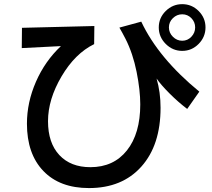

<svg xmlns="http://www.w3.org/2000/svg" viewBox="-20 -869 1040 943"><path d="M86.9 -632.8 87.9 -732.4 443.4 -741.2 442.4 -652.3Q348.6 -606.4 282.2 -493.7Q215.8 -380.9 215.8 -273.9Q215.8 -167 271.5 -107.4Q327.1 -47.9 423.8 -47.9Q538.1 -47.9 603.5 -130.4Q668.9 -212.9 668.9 -356.4Q668.9 -425.8 650.9 -516.1Q632.8 -606.4 596.7 -677.7Q580.1 -710 566.4 -733.4L673.8 -762.7Q757.8 -584 959 -418.9L899.4 -334Q855.5 -367.2 813 -409.7Q770.5 -452.1 749 -483.4Q768.6 -416 768.6 -339.8Q768.6 -156.2 674.3 -50.8Q580.1 54.7 417 54.7Q273.4 54.7 192.9 -29.3Q112.3 -113.3 112.3 -261.7Q112.3 -366.2 156.7 -467.8Q201.2 -569.3 279.3 -642.6ZM793.9 -653.3Q759.8 -687.5 759.8 -734.4Q759.8 -781.2 793.9 -814.9Q828.1 -848.6 875 -848.6Q921.9 -848.6 955.6 -814.9Q989.3 -781.2 989.3 -734.4Q989.3 -687.5 955.6 -653.3Q921.9 -619.1 875 -619.1Q828.1 -619.1 793.9 -653.3ZM829.1 -779.8Q809.6 -760.7 809.6 -734.4Q809.6 -708 829.1 -688.5Q848.6 -668.9 875 -668.9Q901.4 -668.9 919.9 -688.5Q938.5 -708 938.5 -734.4Q938.5 -760.7 919.9 -779.8Q901.4 -798.8 875 -798.8Q848.6 -798.8 829.1 -779.8Z"/></svg>

Font: GenEi M Gothic v2 Medium
Style: Regular
Weight: 500
Version: Version 2.0